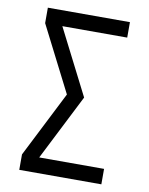

<svg xmlns="http://www.w3.org/2000/svg" viewBox="-83 -796 666 857"><g transform="rotate(10 250.0 -367.5)"><path d="M64 0V-70L215 -368L64 -665V-735H436V-665H142L293 -368L142 -70H436V0Z"/></g></svg>

Font: Iosevka Algr
Style: Regular
Weight: 400
Monospace: yes
Designer: Belleve Invis
Foundry: Belleve Invis
Version: Version 26.0.2; ttfautohint (v1.8.3)